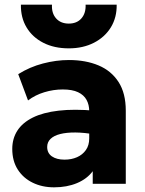

<svg xmlns="http://www.w3.org/2000/svg" viewBox="-20 -787 620 822"><path d="M211.5 15Q160.5 15 120 -4.8Q79.5 -24.5 56 -61.2Q32.5 -98 32.5 -149.5Q32.5 -193.5 54.2 -227.5Q76 -261.5 120 -283.5Q164 -305.5 230.8 -313.2Q297.5 -321 387 -313L388.5 -211Q341 -219.5 302.8 -219.8Q264.5 -220 237.8 -213.2Q211 -206.5 196.5 -192.5Q182 -178.5 182 -158Q182 -131.5 202.2 -117.5Q222.5 -103.5 256.5 -103.5Q286 -103.5 309.8 -114Q333.5 -124.5 347.8 -144.8Q362 -165 362 -194.5V-311Q362 -338.5 350.5 -359.5Q339 -380.5 314.2 -392.2Q289.5 -404 248.5 -404Q209 -404 170 -392.2Q131 -380.5 100 -357L58 -469.5Q107.5 -500.5 164 -515.2Q220.5 -530 275 -530Q347 -530 401.8 -507Q456.5 -484 487.5 -436Q518.5 -388 518.5 -313V0H377V-54Q352.5 -21 309.5 -3Q266.5 15 211.5 15ZM274.5 -580Q212 -580 165.5 -603.8Q119 -627.5 93.8 -669.5Q68.5 -711.5 69.5 -767H202.5Q200.5 -730.5 220.2 -708.2Q240 -686 274.5 -686Q309 -686 328.5 -708.2Q348 -730.5 346.5 -767H479.5Q480.5 -712.5 454.8 -670.2Q429 -628 382.2 -604Q335.5 -580 274.5 -580Z"/></svg>

Font: Geologica Cursive
Style: Bold
Weight: 700
Designer: Sindre Bremnes, Frode Helland
Foundry: Monokrom Skriftforlag AS
Version: Version 1.010;gftools[0.9.28]